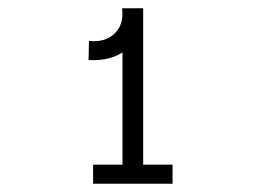

<svg xmlns="http://www.w3.org/2000/svg" viewBox="-20 -870 640 464"><path d="M194 -725 195 -771Q234 -767 257 -789Q280 -811 275 -850L325 -849Q330 -791 292.5 -756Q255 -721 194 -725ZM205 -426V-472H397V-426ZM276 -436V-850H326V-436Z"/></svg>

Font: Victor Mono Thin Thin
Style: Regular
Weight: 250
Monospace: yes
Version: Version 1.561;gftools[0.9.30]